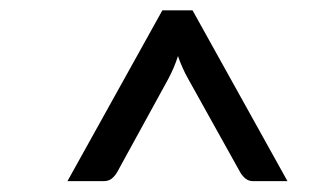

<svg xmlns="http://www.w3.org/2000/svg" viewBox="-20 -736 620 363"><path d="M523.5 -393.5H458.5Q450 -393.5 444 -398.5Q438 -403.5 434 -410.5L336 -586.5Q329.5 -598 324.8 -608.8Q320 -619.5 316.5 -630Q309.5 -608 298 -586.5L201.5 -410.5Q197.5 -403.5 191.5 -398.5Q185.5 -393.5 175.5 -393.5H107.5L287 -716.5H344Z"/></svg>

Font: Lato
Style: Italic
Weight: 400
Italic angle: -7°
Designer: Lukasz Dziedzic
Foundry: tyPoland Lukasz Dziedzic
Version: Version 2.007; 2014-02-27